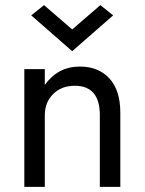

<svg xmlns="http://www.w3.org/2000/svg" viewBox="-20 -730 565 750"><path d="M262 -615 372 -710 422 -670 262 -530 102 -670 152 -710ZM370 -280Q370 -395 272 -395Q220 -395 187.5 -362.5Q155 -330 155 -280V0H75V-460H155V-398Q206 -470 292 -470Q365 -470 407.5 -423.5Q450 -377 450 -290V0H370Z"/></svg>

Font: renner_400book
Style: Book
Weight: 400
Version: Version 003.000 ; ttfautohint (v0.97) -l 8 -r 50 -G 200 -x 1